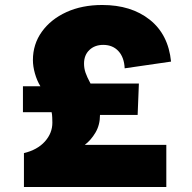

<svg xmlns="http://www.w3.org/2000/svg" viewBox="-20 -750 770 770"><path d="M72 -300V-404H142Q128 -427 120 -455.5Q112 -484 112 -509Q112 -573 148 -623Q184 -673 246.5 -701.5Q309 -730 390 -730Q506 -730 580.5 -671Q655 -612 666 -503L480 -476Q478 -520 455 -545Q432 -570 394 -570Q360 -570 338.5 -549.5Q317 -529 317 -495Q317 -476 323 -458.5Q329 -441 343 -415H537L532 -289H381Q381 -249 363 -218.5Q345 -188 320 -169H647V0H76V-136Q130 -149 160 -182.5Q190 -216 190 -258Q190 -265 189.5 -278.5Q189 -292 187 -300Z"/></svg>

Font: BDO Grotesk Black
Style: Regular
Weight: 900
Designer: Deni Anggara
Foundry: Lokal Container
Version: Version 2.000